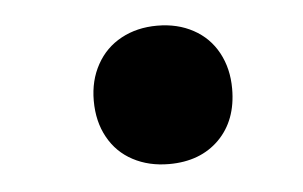

<svg xmlns="http://www.w3.org/2000/svg" viewBox="-30 -222 429 272"><g transform="rotate(-5 185.0 -86.5)"><path d="M201.2 -184.6Q230 -184.6 252.4 -172.4Q274.9 -160.2 287.1 -137.7Q299.3 -115.2 299.3 -86.4Q299.3 -41.5 272.5 -14.6Q245.6 12.2 201.2 12.2Q172.4 12.2 149.9 0.2Q127.4 -11.7 115 -34.2Q102.5 -56.6 102.5 -86.4Q102.5 -115.2 115 -137.7Q127.4 -160.2 149.9 -172.4Q172.4 -184.6 201.2 -184.6Z"/></g></svg>

Font: Lesson One Extra
Style: Regular
Weight: 800
Designer: But Ko, Victor Gaultney, Annie Olsen, Julie Remington, Don Collingsworth, Eric Hays, Becca Hirsbrunner
Version: Version 1.100